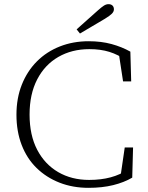

<svg xmlns="http://www.w3.org/2000/svg" viewBox="-20 -887 712 922"><path d="M405 15Q329 15 265.5 -10Q202 -35 155.5 -80.5Q109 -126 84 -191Q59 -256 59 -336Q59 -416 85 -481Q111 -546 157.5 -592.5Q204 -639 267.5 -664Q331 -689 406 -689Q466 -689 515.5 -675.5Q565 -662 606 -639L610 -496H571L549 -640L587 -634V-597Q547 -625 505 -638Q463 -651 409 -651Q325 -651 260 -613.5Q195 -576 158.5 -505.5Q122 -435 122 -337Q122 -238 158.5 -168Q195 -98 259.5 -60.5Q324 -23 408 -23Q465 -23 511.5 -35.5Q558 -48 594 -73V-39L558 -35L579 -179H619L615 -34Q576 -11 523.5 2Q471 15 405 15ZM348 -746Q374 -769 399.5 -792Q425 -815 450 -837Q468 -853 479 -860Q490 -867 501 -867Q513 -867 520 -860.5Q527 -854 527 -842Q527 -831 517 -821Q507 -811 484 -797Q454 -780 424 -761.5Q394 -743 364 -726Z"/></svg>

Font: Source Serif 4 Light
Style: Regular
Weight: 300
Designer: Frank Grießhammer
Foundry: Adobe Systems Incorporated
Version: Version 4.004;hotconv 1.0.116;makeotfexe 2.5.65601